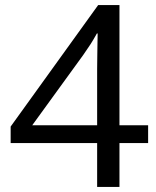

<svg xmlns="http://www.w3.org/2000/svg" viewBox="-20 -737 616 757"><path d="M564 -173H451V0H363V-173H22V-238L367 -717H451V-243H564ZM363 -464Q363 -489 363.5 -509.5Q364 -530 364 -547Q364 -564 364.5 -578.5Q365 -593 365 -605H362Q348 -580 337.5 -563.5Q327 -547 308 -520L107 -243H363Z"/></svg>

Font: Noto Sans Hebrew Thin
Style: Regular
Weight: 400
Version: Version 3.001